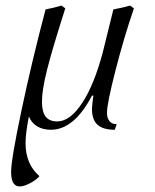

<svg xmlns="http://www.w3.org/2000/svg" viewBox="-20 -455 557 691"><path d="M400 -8 393 12Q351 12 331 -6Q311 -24 311 -63Q311 -73 316 -111H311Q247 12 163 12Q134 12 113.5 -0.5Q93 -13 84 -36Q72 24 72 60Q72 136 122 179Q110 193 88 204.5Q66 216 51 216Q20 216 20 164Q20 119 57.5 -58.5Q95 -236 144 -421Q179 -428 201 -435L215 -425Q168 -278 149.5 -204.5Q131 -131 131 -89Q131 -52 144.5 -35Q158 -18 186 -18Q232 -18 275.5 -84Q319 -150 350 -267L388 -421Q425 -428 448 -435L462 -425Q426 -320 395.5 -201Q365 -82 365 -49Q365 -30 374 -19Q383 -8 400 -8Z"/></svg>

Font: Arapey
Style: Italic
Weight: 400
Italic angle: -12°
Designer: Eduardo Rodriguez Tunni
Foundry: Eduardo Rodriguez Tunni
Version: Version 3.000